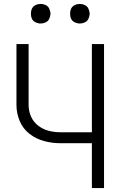

<svg xmlns="http://www.w3.org/2000/svg" viewBox="-20 -960 615 980"><path d="M188 -840Q174 -840 161.5 -846Q149 -852 143 -864Q138 -875 138 -886V-894Q138 -905 143 -916Q149 -928 161.5 -934Q174 -940 188 -940Q201 -940 213.5 -934Q226 -928 231.5 -915.5Q237 -903 238 -890Q237 -877 231.5 -864.5Q226 -852 213.5 -846Q201 -840 188 -840ZM388 -840Q374 -840 361.5 -846Q349 -852 343 -864Q338 -875 338 -886V-894Q338 -905 343 -916Q349 -928 361.5 -934Q374 -940 388 -940Q401 -940 413.5 -934Q426 -928 431.5 -915.5Q437 -903 438 -890Q437 -877 431.5 -864.5Q426 -852 413.5 -846Q401 -840 388 -840ZM449 0V-229H288Q246 -229 205 -240Q164 -251 130.5 -277Q97 -303 80.5 -342.5Q64 -382 64 -424V-735H126V-424Q126 -394 138 -366Q150 -338 174.5 -319Q199 -300 228 -292.5Q257 -285 288 -285H449V-735H511V0Z"/></svg>

Font: Jozsika Light
Style: Regular
Weight: 300
Monospace: yes
Designer: Belleve Invis
Foundry: Belleve Invis
Version: 2.1.0